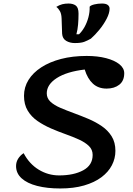

<svg xmlns="http://www.w3.org/2000/svg" viewBox="-20 -1043 756 1088"><path d="M321 25Q247 25 190.5 10.5Q134 -4 102.5 -32.5Q71 -61 71 -102Q71 -125 83 -144Q95 -163 114 -175Q146 -114 199.5 -81.5Q253 -49 315 -49Q398 -49 451.5 -78Q505 -107 505 -165Q505 -195 484 -215.5Q463 -236 428 -252Q393 -268 352 -282.5Q311 -297 269.5 -315Q228 -333 193 -357Q158 -381 137 -416Q116 -451 116 -500Q116 -549 141.5 -590Q167 -631 214 -661.5Q261 -692 326 -709Q391 -726 471 -726Q533 -726 581 -713.5Q629 -701 656.5 -679Q684 -657 684 -628Q684 -585 656 -563Q628 -541 584 -541Q537 -541 506.5 -569Q476 -597 460 -649Q358 -637 301.5 -600.5Q245 -564 245 -514Q245 -486 266 -466.5Q287 -447 322 -432Q357 -417 398 -402Q439 -387 480.5 -369.5Q522 -352 557 -328Q592 -304 613 -270Q634 -236 634 -188Q634 -145 614 -106.5Q594 -68 554.5 -38.5Q515 -9 456.5 8Q398 25 321 25ZM404 -799Q376 -799 355 -811.5Q334 -824 332 -852L329 -939Q328 -965 319.5 -980Q311 -995 299 -1004Q317 -1015 333 -1019Q349 -1023 368 -1023Q394 -1023 409.5 -1011.5Q425 -1000 425 -966Q425 -934 422.5 -904.5Q420 -875 413 -849H428Q445 -865 459 -890Q473 -915 481 -945Q489 -975 488 -1005Q494 -1013 514.5 -1018Q535 -1023 558 -1023Q580 -1023 590.5 -1015Q601 -1007 601 -994Q601 -969 584.5 -937Q568 -905 543.5 -875Q519 -845 495 -824Q476 -813 457.5 -806Q439 -799 404 -799Z"/></svg>

Font: Lemonada
Style: Regular
Weight: 400
Designer: Mohamed Gaber (Arabic), Eduardo Tunni (Latin)
Foundry: Kief Type Foundry
Version: Version 4.005